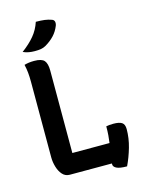

<svg xmlns="http://www.w3.org/2000/svg" viewBox="-140 -1017 880 1142"><g transform="rotate(-15 300.0 -445.5)"><path d="M155 0Q128 0 110.5 -19.5Q93 -39 84 -69Q75 -99 75 -128V-593Q75 -625 72.5 -650.5Q70 -676 64 -701Q78 -705 92.5 -707Q107 -709 125 -709Q171 -709 187 -690.5Q203 -672 203 -628V-121H432Q435 -142 437 -167Q439 -192 439 -222Q448 -224 459 -225Q470 -226 483 -226Q520 -226 536 -215Q552 -204 552 -175Q552 -119 536 -63.5Q520 -8 497 40Q452 40 432.5 30Q413 20 414 4Q414 2 414 0ZM195 -931Q227 -931 249 -928Q271 -925 290 -918Q303 -914 306 -903Q309 -892 304 -878Q291 -845 268.5 -821Q246 -797 214 -778Q198 -769 182.5 -766.5Q167 -764 145 -764Q126 -764 108.5 -767Q91 -770 73 -778Q120 -813 150 -849Q180 -885 195 -931Z"/></g></svg>

Font: Recursive Mn Csl St SmB
Style: Regular
Weight: 600
Monospace: yes
Version: Version 1.079;hotconv 1.0.112;makeotfexe 2.5.65598; ttfautoh